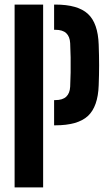

<svg xmlns="http://www.w3.org/2000/svg" viewBox="-20 -820 476 840"><path d="M43.9 0V-800H168.7V0ZM216.7 -271.7V-382H221.6Q253.9 -382 269.7 -396.9Q285.5 -411.9 287 -440.5Q288.5 -469.5 289 -502.7Q289.5 -535.9 289 -569.1Q288.5 -602.2 287 -631.2Q285.5 -660.2 269.8 -674.9Q254 -689.7 221.9 -689.7H216.7V-800H221.9Q320.6 -800 364.6 -759.3Q408.6 -718.7 411.8 -624.8Q413.6 -575.3 413.6 -534.2Q413.6 -493.1 411.8 -446.9Q408.6 -353.4 364.5 -312.5Q320.4 -271.7 221.6 -271.7Z"/></svg>

Font: Big Shoulders Stencil Thin
Style: Regular
Weight: 100
Designer: Patric King
Foundry: XO Type Co
Version: Version 2.001